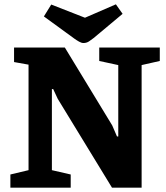

<svg xmlns="http://www.w3.org/2000/svg" viewBox="-20 -868 770 888"><path d="M28 0V-61L112 -81V-569L45 -581V-648H280L499 -288L521 -237H527V-567L439 -586V-648H719V-586L635 -567V0H498L247 -411L226 -456H220V-81L307 -61V0ZM366 -669Q357 -669 345.5 -675.5Q334 -682 323 -690L183 -792L217 -847L373 -786L516 -848L547 -804L413 -692Q403 -684 391.5 -676.5Q380 -669 366 -669Z"/></svg>

Font: Faustina ExtraBold
Style: Regular
Weight: 800
Designer: Alfonso Garcia
Foundry: http://www.omnibus-type.com
Version: Version 1.200